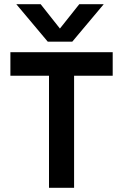

<svg xmlns="http://www.w3.org/2000/svg" viewBox="-20 -900 590 920"><path d="M326.2 -700.2H209L58.1 -879.9H174.8L267.1 -763.2L359.9 -879.9H477.1ZM520 -649.9V-537.1H335V0H214.8V-537.1H29.8V-649.9Z"/></svg>

Font: Overused Grotesk SemiBold
Style: Regular
Weight: 600
Version: Version 0.002